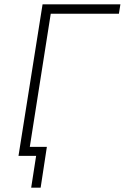

<svg xmlns="http://www.w3.org/2000/svg" viewBox="-20 -725 580 893"><path d="M125 148 148 0H67L73 -42H198L169 148ZM66 0 178 -705H540L533 -661H216L112 0Z"/></svg>

Font: Nunito Sans 7pt Condensed ExtraLight
Style: Italic
Weight: 250
Width: 3
Italic angle: -9°
Designer: Vernon Adams
Foundry: Vernon Adams
Version: Version 3.101;gftools[0.9.27]